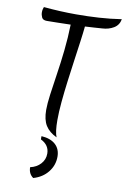

<svg xmlns="http://www.w3.org/2000/svg" viewBox="-113 -841 794 1215"><g transform="rotate(10 284.0 -233.5)"><path d="M62 -733Q62 -744 64.5 -753.5Q67 -763 69 -767Q123 -762 174.5 -759.5Q226 -757 277 -757Q351 -757 423.5 -761.5Q496 -766 568 -777Q561 -738 529 -719Q497 -700 456 -698Q433 -696 405 -694.5Q377 -693 346 -691Q342 -650 334 -592Q326 -534 316.5 -466.5Q307 -399 298 -329.5Q289 -260 283 -195Q277 -130 277 -78Q277 -2 291 31Q242 8 219 -29Q196 -66 196 -129Q196 -168 204 -228Q212 -288 223.5 -362.5Q235 -437 244 -520Q253 -603 255 -687Q211 -686 170.5 -685Q130 -684 102 -684Q77 -684 69.5 -700Q62 -716 62 -733ZM196 40Q255 44 286.5 73Q318 102 318 151Q318 206 283.5 249.5Q249 293 190 310Q159 288 159 246Q200 237 225.5 209Q251 181 251 143Q251 88 196 61Q196 55 195.5 51Q195 47 196 40Z"/></g></svg>

Font: Merienda Light
Style: Regular
Weight: 300
Designer: Eduardo Rodriguez Tunni
Foundry: Eduardo Rodriguez Tunni
Version: Version 2.001; ttfautohint (v1.8.4.7-5d5b)